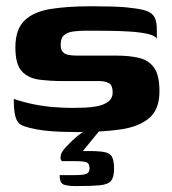

<svg xmlns="http://www.w3.org/2000/svg" viewBox="-20 -425 557 623"><path d="M230.2 3.6Q206.2 3.6 178.9 2.6Q151.7 1.6 125.2 -1.3Q98.7 -4.3 77.3 -9.9Q58.9 -14.2 47.4 -20.5Q36 -26.8 30.3 -45.6Q24.7 -64.3 24.7 -104Q55.8 -93.4 88.8 -86.7Q121.8 -80 153.5 -77.5Q185.3 -74.9 212.3 -74.9Q230.7 -74.9 253.4 -75.7Q276.1 -76.4 297 -80.7Q317.9 -85 331.8 -95.7Q345.6 -106.4 345.6 -125.3Q345.6 -147.7 333.9 -154.8Q322.2 -161.9 302 -161.9H187.7Q142.3 -161.9 106.6 -166.7Q70.9 -171.6 50.4 -194.2Q29.9 -216.8 29.9 -270.7Q29.9 -329.7 59.4 -358.3Q88.9 -386.9 143.8 -395.8Q198.7 -404.7 275.7 -404.7Q304 -404.7 341.4 -403.9Q378.9 -403.1 406.8 -399.1Q438 -395.8 455.8 -389.5Q473.5 -383.2 481.2 -369.5Q488.9 -355.7 488.9 -328V-299.6Q482.7 -309.9 458.2 -315.3Q433.7 -320.6 399.4 -322.7Q365 -324.8 327.6 -325.1Q290.2 -325.4 258.2 -325.4Q236 -325.4 217.4 -322.8Q198.8 -320.3 187.8 -310.7Q176.9 -301.2 176.9 -280Q176.9 -263.6 183.8 -256.2Q190.7 -248.8 202.8 -246.7Q214.9 -244.6 230 -244.6H357.2Q399.4 -244.6 431 -237.2Q462.6 -229.8 480 -205.4Q497.4 -181 497.4 -128.8Q497.4 -69.1 463.3 -41.1Q429.2 -13 369.2 -4.7Q309.3 3.6 230.2 3.6ZM227.9 178.8Q193.2 178.8 183.3 172Q173.5 165.2 173.5 143.2Q176.5 143.2 188.6 143.2Q200.7 143.2 224 143.2Q251.2 143.2 260.9 138.8Q270.5 134.5 270.5 121.7Q270.5 105.7 261.3 101.8Q252.1 97.9 223.4 97.9H181Q179.8 97.9 177.5 92.8Q175.2 87.6 177.3 78.1Q179.4 68.7 190.2 56.3Q197 49.2 205.1 40.6Q213.2 32 222.7 23.8Q232.1 15.5 241.3 8.7Q250.6 1.9 258.7 -1.3H303.1L248.8 65.3Q292.3 64.4 314.1 67.6Q335.8 70.7 343 83.2Q350.1 95.7 350.1 123.1Q350.1 150.4 340 162.1Q330 173.7 303.6 176.3Q277.3 178.8 227.9 178.8Z"/></svg>

Font: Genos Thin
Style: Regular
Weight: 100
Designer: Robert E. Leuschke
Foundry: Robert E. Leuschke
Version: Version 1.010